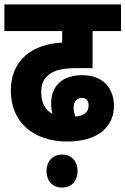

<svg xmlns="http://www.w3.org/2000/svg" viewBox="-20 -642 569 871"><path d="M286 0C418 0 497 -62 497 -162C497 -234 454 -301 353 -301C256 -301 212 -245 212 -174C212 -157 214 -141 218 -125C185 -143 167 -175 167 -224C167 -263 180 -287 204 -305C229 -324 265 -333 329 -333H400V-501H529V-622H0V-501H262V-449C127 -442 29 -370 29 -231C29 -89 130 0 286 0ZM314 -154C314 -176 324 -198 352 -198C371 -198 382 -185 382 -163C382 -133 360 -116 322 -113C317 -126 314 -140 314 -154ZM191 134C191 178 218 209 262 209C305 209 332 178 332 134C332 91 305 59 262 59C218 59 191 91 191 134Z"/></svg>

Font: Noto Sans Devanagari UI Condensed ExtraBold
Style: Regular
Weight: 800
Width: 3
Designer: Jelle Bosma - Monotype Design Team
Foundry: Monotype Imaging Inc.
Version: Version 2.004